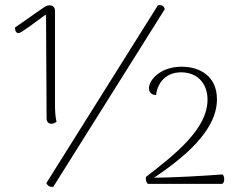

<svg xmlns="http://www.w3.org/2000/svg" viewBox="-20 -722 929 754"><path d="M600 -701 162 -3C167 8 176 13 189 12L627 -686C625 -699 613 -704 600 -701ZM182 -236C192 -236 198 -241 202 -244C198 -259 196 -283 196 -309V-679C196 -694 187 -701 175 -701C168 -701 165 -700 160 -698C125 -675 46 -618 39 -614C39 -609 39 -592 53 -592C64 -592 125 -640 160 -665C161 -654 161 -643 161 -629L163 -257C163 -244 170 -236 182 -236ZM561 0H852C863 -3 863 -30 854 -37C774 -31 671 -25 585 -24C694 -98 832 -205 832 -332C832 -423 765 -460 693 -460C611 -460 565 -409 565 -375C565 -361 574 -349 593 -349C595 -378 618 -438 691 -438C761 -438 795 -388 795 -331C795 -217 672 -119 553 -27C552 -16 554 -5 561 0Z"/></svg>

Font: Arima Koshi ExtraLight
Style: Regular
Weight: 275
Designer: Joana Correia and Natanael Gama
Foundry: NDISCOVER
Version: Version 1.019;PS 001.019;hotconv 1.0.88;makeotf.lib2.5.64775